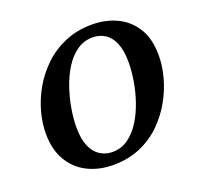

<svg xmlns="http://www.w3.org/2000/svg" viewBox="-128 -864 1047 1014"><g transform="rotate(-20 396.0 -357.0)"><path d="M342.3 11Q263.4 11 200 -20.5Q136.6 -52 99.8 -114Q63 -176 63 -266Q63 -324 80 -387Q97 -450 131.5 -510Q166 -570 217 -618.5Q268 -667 336 -696Q404 -725 488.9 -725Q563 -725 625.7 -696Q688.5 -667 726.7 -606.5Q765 -546 765 -450Q765 -395 748.5 -332Q732 -269 698.5 -208.5Q665 -148 614.5 -98Q564 -48 495.8 -18.5Q427.6 11 342.3 11ZM362 -55Q411.7 -55 450.8 -83Q489.8 -111 518.5 -156.8Q547.3 -202.7 566.1 -258.2Q585 -313.7 594 -369.7Q603 -425.7 603 -473Q603 -538 585.5 -579.5Q568 -621 537.5 -640.5Q507 -660 467.7 -660Q418.2 -660 378.9 -632Q339.6 -604 311 -558.2Q282.4 -512.3 263.6 -456.8Q244.8 -401.3 235.4 -345.3Q226 -289.3 226 -242Q226 -176.6 244 -135.3Q262 -94 293.2 -74.5Q324.4 -55 362 -55Z"/></g></svg>

Font: Noto Serif
Style: Italic
Weight: 400
Italic angle: -12°
Designer: Monotype Design Team
Foundry: Monotype Imaging Inc.
Version: Version 2.013